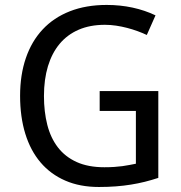

<svg xmlns="http://www.w3.org/2000/svg" viewBox="-20 -744 730 774"><path d="M381.8 -377H618.2V-26.9Q591.3 -18.1 564 -11.2Q536.6 -4.4 507.8 0.2Q479 4.9 447.3 7.3Q415.5 9.8 378.9 9.8Q302.2 9.8 243.2 -15.9Q184.1 -41.5 143.6 -89.1Q103 -136.7 82 -204.8Q61 -272.9 61 -357.9Q61 -441.9 84.2 -509.8Q107.4 -577.6 151.9 -625.2Q196.3 -672.9 261.5 -698.5Q326.7 -724.1 410.2 -724.1Q464.4 -724.1 514.2 -713.4Q564 -702.6 606.9 -682.1L571.8 -603Q554.2 -611.3 533.9 -618.7Q513.7 -626 492.2 -631.6Q470.7 -637.2 448 -640.6Q425.3 -644 402.8 -644Q343.3 -644 297.4 -624.3Q251.5 -604.5 220.5 -567.4Q189.5 -530.3 173.3 -477.1Q157.2 -423.8 157.2 -356.9Q157.2 -293.5 170.7 -240.7Q184.1 -188 213.4 -149.9Q242.7 -111.8 289.1 -90.8Q335.4 -69.8 400.9 -69.8Q422.4 -69.8 440.2 -71Q458 -72.3 473.1 -74.2Q488.3 -76.2 501.7 -78.9Q515.1 -81.5 527.8 -84V-296.9H381.8Z"/></svg>

Font: Droid Sans
Style: Regular
Weight: 400
Foundry: Ascender Corporation
Version: Version 1.00 build 114